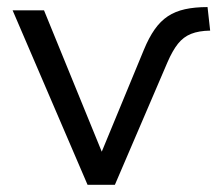

<svg xmlns="http://www.w3.org/2000/svg" viewBox="-20 -515 606 535"><path d="M224 0 15.1 -486.3H102.6L276.9 -59.6H250L381 -376.5Q394.9 -410.2 411 -433.1Q427.1 -456 447.7 -469.7Q468.3 -483.3 495.5 -489.3Q522.7 -495.3 558.3 -495.3L565.6 -429.7Q534 -429.2 512.6 -420.7Q491.1 -412.2 475.9 -393.1Q460.7 -374 446.6 -341.4L300.1 0Z"/></svg>

Font: Nunito Sans 12pt ExtraLight
Style: Regular
Weight: 200
Designer: Vernon Adams
Foundry: Vernon Adams
Version: Version 3.101;gftools[0.9.27]